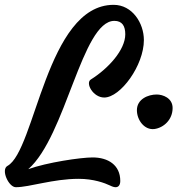

<svg xmlns="http://www.w3.org/2000/svg" viewBox="-41 -781 744 806"><path d="M533.7 -318.4C533.7 -277.3 564.9 -234.4 606.9 -239.3C646 -244.6 683.6 -278.3 683.6 -327.6C683.6 -369.6 642.6 -384.3 616.7 -384.3C581.1 -384.3 533.7 -365.2 533.7 -318.4ZM25.4 4.9C83 4.9 181.6 -30.3 289.1 -30.3C352.1 -30.3 398.9 -12.7 421.4 -2C430.7 2.9 439 4.9 444.3 4.9C456.5 4.9 463.9 -4.4 463.9 -21.5C463.9 -88.4 412.6 -120.1 347.7 -120.1C297.9 -120.1 155.8 -99.1 77.6 -70.8C235.8 -209 302.7 -693.4 439 -693.4C472.2 -693.4 484.9 -671.4 484.9 -637.2C484.9 -571.3 413.6 -493.2 340.3 -447.3C316.4 -432.6 349.6 -371.6 396.5 -371.6C464.8 -371.6 563 -506.3 563 -612.8C563 -684.1 514.2 -760.7 436 -760.7C153.8 -760.7 107.4 -147.9 -9.8 -84.5C-38.1 -68.8 -4.9 4.9 25.4 4.9Z"/></svg>

Font: Courgette
Style: Regular
Weight: 400
Designer: Karolina Lach
Foundry: Karolina Lach
Version: Version 1.002